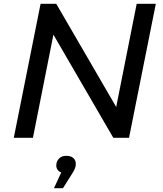

<svg xmlns="http://www.w3.org/2000/svg" viewBox="-20 -720 852 1003"><path d="M794 -700 654 0H572L259 -539L152 0H52L192 -700H274L587 -161L694 -700ZM376 136Q376 149 371.5 160Q367 171 355 190L309 263H262L300 181Q288 177 281 167Q274 157 274 145Q274 123 288 108.5Q302 94 326 94Q350 94 363 105.5Q376 117 376 136Z"/></svg>

Font: Idrija
Style: Italic
Weight: 500
Italic angle: -11.3°
Designer: Julieta Ulanovsky
Foundry: Julieta Ulanovsky
Version: Version 7.200